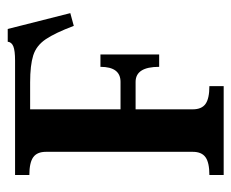

<svg xmlns="http://www.w3.org/2000/svg" viewBox="-71 -528 599 497"><g transform="rotate(-90 228.5 -279.5)"><path d="M24 -37Q56 -37 70 -47Q84 -57 84 -80V-460Q84 -483 70 -493Q56 -503 24 -503V-540H320Q346 -540 357 -544.5Q368 -549 369 -559H402L443 -397L410 -388Q392 -436 375.5 -460.5Q359 -485 333.5 -493Q308 -501 264 -501H194V-267H265Q304 -267 304 -319H336V-167H304Q304 -228 265 -228H194V-80Q194 -57 208 -47Q222 -37 254 -37V0H24Z"/></g></svg>

Font: Girassol
Style: Regular
Weight: 400
Width: 3
Designer: Liam Spradlin
Version: Version 1.004